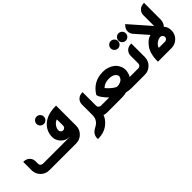

<svg xmlns="http://www.w3.org/2000/svg" viewBox="76 -1693 2813 2813"><g transform="rotate(-45 1482.0 -287.0)"><path d="M728.5 -612.8Q728.5 -581.5 706.5 -559.1Q684.1 -536.6 652.3 -536.6Q621.1 -536.6 598.6 -559.1Q576.2 -581.5 576.2 -612.8Q576.2 -644 598.6 -666.5Q621.1 -689 652.3 -689Q684.1 -689 706.5 -666.5Q728.5 -643.6 728.5 -612.8ZM834.5 -448.7Q795.9 -439.5 766.1 -399.4Q736.3 -359.4 736.3 -318.8Q736.3 -299.3 751 -284.7Q765.6 -270 785.6 -270Q805.7 -270 819.8 -284.7Q834.5 -298.3 834.5 -318.8ZM785.6 -135.7Q709.5 -135.7 655.8 -189.5Q602.1 -244.1 602.1 -318.8Q602.1 -393.6 642.6 -458.5Q682.6 -522.5 761.2 -562Q840.8 -601.1 968.8 -601.1V-184.1Q968.8 -108.4 915 -53.7Q860.4 0 784.7 0H229.5Q153.8 0 99.1 -53.7Q45.4 -108.4 45.4 -184.1V-357.9Q108.9 -357.9 144.5 -322.3Q179.7 -286.1 179.7 -236.8V-184.1Q179.7 -162.6 194.3 -148.9Q209 -134.3 229.5 -134.3H784.7Q805.7 -134.3 820.3 -148.9Q821.8 -150.4 822.3 -150.4Q822.8 -150.4 822.8 -149.4Q822.8 -146.5 818.4 -135.7Z M1382.3 -184.6Q1382.3 -163.1 1397 -149.4Q1411.6 -134.8 1432.1 -134.8H1457.5V0H1432.1Q1386.2 0 1363.3 -12.2Q1346.2 41.5 1292 93.8Q1202.6 180.2 1060.5 180.2H1055.7V165.5Q1055.7 78.1 1145 33.2Q1248 -17.1 1248 -121.6V-344.7Q1248 -394 1283.2 -430.2Q1318.8 -465.8 1382.3 -465.8Z M1926.8 -247.1Q1927.2 -250 1927.2 -252.4Q1927.2 -274.9 1905.8 -296.9Q1882.8 -321.3 1829.1 -331.1Q1827.6 -331.5 1823.7 -331.5Q1808.6 -333 1794.9 -333Q1706.5 -333 1652.8 -280.3Q1666.5 -262.2 1701.7 -228.5Q1742.2 -191.4 1765.1 -178.7Q1788.6 -165.5 1793 -165.5Q1800.3 -164.6 1808.1 -164.6Q1818.8 -164.6 1834.7 -167.2Q1850.6 -169.9 1872.6 -179.7Q1917 -198.7 1926.8 -247.1ZM1927.2 0Q1883.3 0 1829.6 -12.7Q1789.1 -0.5 1732.4 0H1432.1V-134.3H1605Q1589.8 -147 1573 -166.3Q1556.2 -185.5 1536.6 -211.4Q1496.6 -264.2 1496.6 -289.6Q1496.6 -293.5 1497.6 -296.9Q1602.1 -466.3 1801.3 -466.3Q1824.2 -466.3 1848.6 -463.9Q1957 -445.8 2013.2 -378.4Q2061 -319.8 2061 -250.5Q2061 -240.7 2060.1 -230.5Q2047.9 -158.7 2026.4 -134.3H2103.5V0Z M2279.8 -627Q2279.8 -595.7 2257.3 -573.2Q2234.9 -550.8 2203.6 -550.8Q2172.4 -550.8 2149.9 -573.2Q2127.4 -595.7 2127.4 -627Q2127.4 -658.2 2149.9 -680.7Q2172.4 -703.1 2203.6 -703.1Q2234.9 -703.1 2257.3 -680.7Q2279.8 -658.2 2279.8 -627ZM2440.4 -627Q2440.4 -595.7 2418.5 -573.2Q2396 -550.8 2364.3 -550.8Q2333 -550.8 2310.5 -573.2Q2288.1 -595.7 2288.1 -627Q2288.1 -658.2 2310.5 -680.7Q2333 -703.1 2364.3 -703.1Q2396 -703.1 2418.5 -680.7Q2440.4 -657.7 2440.4 -627ZM2257.3 -344.2Q2257.3 -394 2292.5 -430.2Q2328.1 -465.8 2391.6 -465.8V-184.1Q2391.6 -108.4 2337.9 -53.7Q2283.2 0 2207.5 0H2069.3V-134.3H2207.5Q2228 -134.3 2242.7 -148.9Q2257.3 -163.6 2257.3 -184.1Z M2760.7 -134.3Q2780.8 -134.3 2795.4 -148.9Q2809.6 -163.1 2809.6 -183.6Q2809.6 -203.6 2794.9 -217.8Q2780.8 -232.4 2760.7 -232.4Q2720.2 -232.4 2680.2 -202.6Q2641.1 -173.8 2631.3 -134.3ZM2809.6 -632.8Q2809.6 -683.1 2845.2 -718.8Q2880.9 -753.9 2944.3 -753.9V-398.4H2942.9Q2939.9 -340.3 2901.9 -300.8Q2944.3 -257.3 2944.3 -183.6Q2944.3 -107.4 2890.6 -53.7Q2835.9 0 2760.7 0H2478.5Q2478.5 -163.1 2542 -250.5Q2606 -338.4 2678.7 -355L2508.3 -548.8Q2478.5 -585.4 2478.5 -627.9Q2478.5 -632.3 2479 -636.7Q2481.9 -685.1 2529.3 -729L2811.5 -407.2L2811 -406.7Q2809.6 -406.7 2809.6 -418.9Z"/></g></svg>

Font: DimaKhabar
Style: Bold
Weight: 700
Width: 6
Designer: R.Balvardi
Foundry: Dima Software Group
Version: Version 1.00;November 30, 2018;FontCreator 11.5.0.2427 64-bi